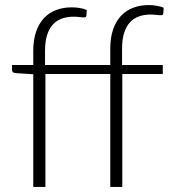

<svg xmlns="http://www.w3.org/2000/svg" viewBox="-20 -739 684 759"><path d="M111.5 0V-445.5L41.5 -450Q27.5 -451.5 27.5 -462.5V-482H111.5V-538.5Q111.5 -581 122.5 -613.2Q133.5 -645.5 153.5 -667Q173.5 -688.5 201.5 -699.2Q229.5 -710 263.5 -710Q279 -710 294.8 -707.5Q310.5 -705 323 -699.5L321.5 -676.5Q320.5 -672 317.2 -671Q314 -670 308 -670.2Q302 -670.5 292.5 -671.8Q283 -673 270.5 -673Q246 -673 225.2 -665.8Q204.5 -658.5 189.5 -642.5Q174.5 -626.5 166.2 -600.5Q158 -574.5 158 -537V-482H416V-547.5Q416 -590 427 -622.2Q438 -654.5 458 -676Q478 -697.5 506 -708.2Q534 -719 568 -719Q583.5 -719 599.2 -716.2Q615 -713.5 627 -708.5L625.5 -685.5Q625 -681 621.8 -679.8Q618.5 -678.5 612.2 -678.8Q606 -679 596.8 -680.2Q587.5 -681.5 574.5 -681.5Q550 -681.5 529.5 -674.2Q509 -667 494 -651Q479 -635 470.8 -609.2Q462.5 -583.5 462.5 -546V-482H623.5V-446.5H463.5V0H416V-446.5H159.5V0Z"/></svg>

Font: Lato Light
Style: Regular
Weight: 300
Designer: Lukasz Dziedzic
Foundry: tyPoland Lukasz Dziedzic
Version: Version 2.007; 2014-02-27